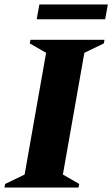

<svg xmlns="http://www.w3.org/2000/svg" viewBox="-50 -838 502 858"><path d="M-30 0 -27 -16 60 -58 156 -602 83 -644 86 -660H417L414 -644L327 -602L231 -58L304 -16L301 0ZM114 -752 126 -818H432L420 -752Z"/></svg>

Font: Spectral ExtraBold
Style: Italic
Weight: 800
Italic angle: -10°
Designer: Jean-Baptiste Levee
Foundry: Production Type
Version: Version 2.001